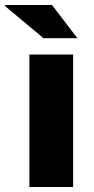

<svg xmlns="http://www.w3.org/2000/svg" viewBox="-53 -744 375 764"><path d="M255 -592H120L-33 -720L-32 -724H154ZM64 0V-527H238V0Z"/></svg>

Font: Archivo SemiExpanded ExtraBold
Style: Regular
Weight: 800
Width: 6
Designer: Hector Gatti
Foundry: Omnibus-Type
Version: Version 2.001; ttfautohint (v1.8.3)